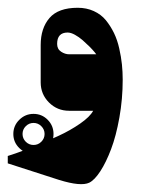

<svg xmlns="http://www.w3.org/2000/svg" viewBox="-20 -285 372 494"><path d="M86.3 79.7Q78 88 66.3 88Q54.7 88 46.3 79.7Q38 71.3 38 59.7Q38 48 46.3 39.7Q54.7 31.3 66.3 31.3Q78 31.3 86.3 39.7Q94.7 48 94.7 59.7Q94.7 71.3 86.3 79.7ZM29.7 96Q45 111 66.3 111Q87.7 111 102.7 96Q117.7 81 117.7 59.7Q117.7 38.3 102.7 23.2Q87.7 8 66.3 8Q45 8 29.7 23.2Q14.3 38.3 14.3 59.7Q14.3 81 29.7 96ZM154 -201.3Q162.3 -201.3 172.8 -195.5Q183.3 -189.7 192.7 -181.5Q202 -173.3 210.2 -165.2Q218.3 -157 223 -151.3L227.7 -145.3H158.3Q147.3 -145.3 137.2 -152Q127 -158.7 127 -172Q127 -201.3 154 -201.3ZM209.7 185Q223.3 178.3 238.2 155.5Q253 132.7 265.8 98.8Q278.7 65 287.2 17.3Q295.7 -30.3 295.7 -80Q295.7 -100 293.7 -119.3Q291.7 -138.7 286.8 -160.3Q282 -182 273.2 -200.2Q264.3 -218.3 252.2 -233.2Q240 -248 221.3 -256.5Q202.7 -265 180 -265Q130 -265 107.3 -238.7Q84.7 -212.3 84.7 -169.3V-73Q84.7 -42.7 106 -21.3Q127.3 0 157.7 0H219.7Q211.7 15.3 186.2 33Q160.7 50.7 130 64.8Q99.3 79 69.5 91Q39.7 103 20 109.7L0 116.3V135.3Q0.3 135.3 132.3 178Q188.3 195.3 209.7 185Z"/></svg>

Font: Jomhuria
Style: Regular
Weight: 400
Designer: Arabic design by Kourosh Beigpour, Latin design by Eben Sorkin, engineering by Lasse Fister and Khaled Hosney
Version: Version 1.0010